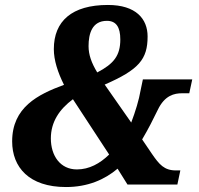

<svg xmlns="http://www.w3.org/2000/svg" viewBox="-20 -744 803 774"><path d="M246 10C334 10 402 -20 454 -64L494 0H695L707 -57H689C642 -57 622 -81 593 -123L553 -182C578 -224 598 -264 616 -301C644 -360 683 -368 714 -368H743L755 -424H556L547 -381C540 -340 526 -295 509 -250L402 -403C540 -463 575 -505 575 -597C575 -668 528 -724 415 -724C270 -724 197 -659 197 -546C197 -501 213 -452 238 -402C132 -363 29 -311 29 -174C29 -70 97 10 246 10ZM372 -452C349 -490 337 -523 337 -558C337 -608 351 -660 411 -660C448 -660 465 -635 465 -585C465 -520 439 -487 372 -452ZM290 -61C223 -61 185 -116 185 -186C185 -253 220 -304 274 -344L420 -121C383 -85 340 -61 290 -61Z"/></svg>

Font: Noto Serif SemiCondensed Extra
Style: Italic
Weight: 800
Width: 4
Italic angle: -12°
Designer: Monotype Design Team
Foundry: Monotype Imaging Inc.
Version: Version 1.901